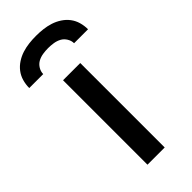

<svg xmlns="http://www.w3.org/2000/svg" viewBox="-268 -788 836 836"><g transform="rotate(-45 150.0 -370.0)"><path d="M97 0V-520H203V0ZM-31 -600Q-31 -622 -25 -643Q-19 -664 -6 -681Q7 -698 25.5 -710Q44 -722 64.5 -728.5Q85 -735 106.5 -737.5Q128 -740 150 -740Q172 -740 193.5 -737.5Q215 -735 235.5 -728.5Q256 -722 274.5 -710Q293 -698 306 -681Q319 -664 325 -643Q331 -622 331 -600H245Q245 -616 236 -630.5Q227 -645 213 -652.5Q199 -660 182.5 -662.5Q166 -665 150 -665Q134 -665 117.5 -662.5Q101 -660 87 -652.5Q73 -645 64 -630.5Q55 -616 55 -600Z"/></g></svg>

Font: Iosevka Aile Semibold
Style: Regular
Weight: 600
Designer: Belleve Invis
Foundry: Belleve Invis
Version: Version 31.1.0; ttfautohint (v1.8.4)